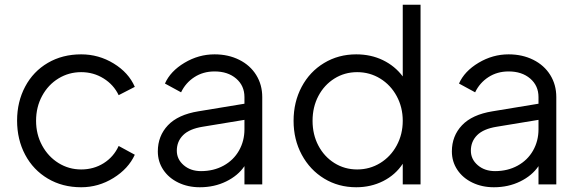

<svg xmlns="http://www.w3.org/2000/svg" viewBox="-20 -777 2441 809"><path d="M52 -269Q52 -348 86 -412Q120 -476 181.5 -512Q243 -548 322 -548Q396 -548 459 -509.5Q522 -471 548 -411L480 -376Q459 -420 416.5 -446.5Q374 -473 322 -473Q270 -473 226.5 -446.5Q183 -420 157.5 -373Q132 -326 132 -268Q132 -211 157.5 -164Q183 -117 226.5 -90Q270 -63 322 -63Q375 -63 417 -89.5Q459 -116 480 -162L548 -125Q521 -66 458 -27Q395 12 322 12Q243 12 181.5 -24.5Q120 -61 86 -125Q52 -189 52 -269Z M645 -139Q645 -204 687.5 -249Q730 -294 816 -308L1010 -340V-368Q1010 -416 975 -446Q940 -476 884 -476Q836 -476 799 -452Q762 -428 743 -388L675 -425Q698 -477 757.5 -512.5Q817 -548 884 -548Q942 -548 988 -525Q1034 -502 1059.5 -461Q1085 -420 1085 -368V0H1010V-77Q983 -37 933 -12.5Q883 12 822 12Q772 12 731.5 -7.5Q691 -27 668 -61.5Q645 -96 645 -139ZM827 -56Q880 -56 922 -79Q964 -102 987 -142.5Q1010 -183 1010 -232V-272L834 -243Q778 -234 751.5 -207.5Q725 -181 725 -142Q725 -106 754 -81Q783 -56 827 -56Z M1217 -268Q1217 -347 1251 -411Q1285 -475 1345.5 -511.5Q1406 -548 1481 -548Q1543 -548 1593.5 -523.5Q1644 -499 1677 -455V-757H1752V0H1677V-87Q1646 -40 1594.5 -14Q1543 12 1481 12Q1406 12 1346 -24.5Q1286 -61 1251.5 -125Q1217 -189 1217 -268ZM1485 -63Q1538 -63 1582 -90Q1626 -117 1651.5 -164Q1677 -211 1677 -268Q1677 -325 1651.5 -372Q1626 -419 1582 -446Q1538 -473 1485 -473Q1432 -473 1389 -446Q1346 -419 1321.5 -372.5Q1297 -326 1297 -268Q1297 -210 1321.5 -163.5Q1346 -117 1389 -90Q1432 -63 1485 -63Z M1884 -139Q1884 -204 1926.5 -249Q1969 -294 2055 -308L2249 -340V-368Q2249 -416 2214 -446Q2179 -476 2123 -476Q2075 -476 2038 -452Q2001 -428 1982 -388L1914 -425Q1937 -477 1996.5 -512.5Q2056 -548 2123 -548Q2181 -548 2227 -525Q2273 -502 2298.5 -461Q2324 -420 2324 -368V0H2249V-77Q2222 -37 2172 -12.5Q2122 12 2061 12Q2011 12 1970.5 -7.5Q1930 -27 1907 -61.5Q1884 -96 1884 -139ZM2066 -56Q2119 -56 2161 -79Q2203 -102 2226 -142.5Q2249 -183 2249 -232V-272L2073 -243Q2017 -234 1990.5 -207.5Q1964 -181 1964 -142Q1964 -106 1993 -81Q2022 -56 2066 -56Z"/></svg>

Font: Evergrow Sans 
Style: Regular
Weight: 400
Foundry: 10Web
Version: Version 1.000